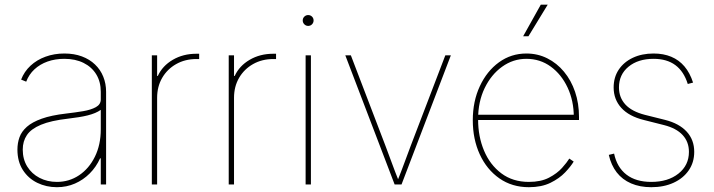

<svg xmlns="http://www.w3.org/2000/svg" viewBox="-20 -780 3021 812"><path d="M220.7 11.7Q175.8 11.7 137.7 -6.8Q99.6 -25.4 76.7 -61Q53.7 -96.7 53.7 -147.5Q53.7 -175.3 62.5 -199.7Q71.3 -224.1 93.8 -243.9Q116.2 -263.7 156.5 -278.1Q196.8 -292.5 259.8 -299.8Q297.9 -304.2 331.3 -309.8Q364.7 -315.4 385.5 -326.9Q406.2 -338.4 406.2 -359.4V-391.6Q406.2 -434.1 387.2 -465.3Q368.2 -496.6 333.5 -513.9Q298.8 -531.2 252 -531.2Q213.4 -531.2 181.2 -519.8Q148.9 -508.3 125.7 -486.8Q102.5 -465.3 90.8 -434.6L69.3 -443.4Q82.5 -477.5 109.1 -502.2Q135.7 -526.9 172.6 -540.3Q209.5 -553.7 252 -553.7Q293.5 -553.7 326.2 -541.5Q358.9 -529.3 381.8 -507.3Q404.8 -485.4 416.7 -455.8Q428.7 -426.3 428.7 -391.6V0H406.2V-110.4H403.3Q386.7 -73.7 359.4 -46.4Q332 -19 296.9 -3.7Q261.7 11.7 220.7 11.7ZM220.7 -10.7Q272.5 -10.7 314.5 -38.8Q356.4 -66.9 381.3 -117.2Q406.2 -167.5 406.2 -233.4V-315.4Q396 -308.1 382.1 -302.2Q368.2 -296.4 350.8 -292Q333.5 -287.6 312.7 -284.4Q292 -281.2 268.6 -278.3Q195.3 -270 153.3 -252.4Q111.3 -234.9 93.8 -208.7Q76.2 -182.6 76.2 -147.5Q76.2 -106.4 95.2 -75.7Q114.3 -44.9 147.2 -27.8Q180.2 -10.7 220.7 -10.7Z M622.1 0V-545.9H644.5V-459H647.5Q667 -501.5 710.7 -527.1Q754.4 -552.7 810.5 -552.7Q814.9 -552.7 816.4 -552.7Q817.9 -552.7 822.3 -552.7V-530.3Q819.8 -530.3 817.4 -530.3Q814.9 -530.3 810.5 -530.3Q762.7 -530.3 725.1 -509Q687.5 -487.8 666 -450.9Q644.5 -414.1 644.5 -366.2V0Z M947.3 0V-545.9H969.7V-459H972.7Q992.2 -501.5 1035.9 -527.1Q1079.6 -552.7 1135.7 -552.7Q1140.1 -552.7 1141.6 -552.7Q1143.1 -552.7 1147.5 -552.7V-530.3Q1145 -530.3 1142.6 -530.3Q1140.1 -530.3 1135.7 -530.3Q1087.9 -530.3 1050.3 -509Q1012.7 -487.8 991.2 -450.9Q969.7 -414.1 969.7 -366.2V0Z M1272.5 0V-545.9H1294.9V0ZM1283.2 -670.4Q1273.9 -670.4 1267.1 -677.2Q1260.3 -684.1 1260.3 -693.4Q1260.3 -703.1 1267.1 -709.7Q1273.9 -716.3 1283.2 -716.3Q1293 -716.3 1299.6 -709.7Q1306.2 -703.1 1306.2 -693.4Q1306.2 -684.1 1299.6 -677.2Q1293 -670.4 1283.2 -670.4Z M1648.9 0 1440.4 -545.9H1463.9L1609.9 -164.1Q1624 -127 1637.7 -89.4Q1651.4 -51.8 1666.5 -14.6H1660.6Q1675.8 -51.8 1689.5 -89.4Q1703.1 -127 1717.3 -164.1L1863.3 -545.9H1886.7L1678.2 0Z M2216.8 11.7Q2145.5 11.7 2092 -25.6Q2038.6 -63 2009 -127.2Q1979.5 -191.4 1979.5 -271.5Q1979.5 -351.6 2009.3 -415.5Q2039.1 -479.5 2090.3 -516.6Q2141.6 -553.7 2206.1 -553.7Q2253.9 -553.7 2294.4 -533.4Q2335 -513.2 2365.2 -476.8Q2395.5 -440.4 2412.1 -391.6Q2428.7 -342.8 2428.7 -285.2V-272.5H1991.2V-294.9H2416.5L2406.7 -285.2Q2406.7 -353.5 2380.6 -409.4Q2354.5 -465.3 2309.3 -498.3Q2264.2 -531.2 2206.1 -531.2Q2149.9 -531.2 2103.5 -497.8Q2057.1 -464.4 2029.5 -407Q2002 -349.6 2002 -277.3V-274.4Q2002 -202.6 2027.1 -142.8Q2052.2 -83 2100.3 -46.9Q2148.4 -10.7 2216.8 -10.7Q2267.6 -10.7 2301.8 -28.6Q2335.9 -46.4 2356.9 -69.8Q2377.9 -93.3 2387.7 -109.4L2406.2 -96.7Q2394 -76.2 2369.9 -50.8Q2345.7 -25.4 2307.9 -6.8Q2270 11.7 2216.8 11.7ZM2192.4 -626.5 2267.1 -760.3H2296.4L2214.8 -626.5Z M2734.4 11.7Q2686 11.7 2648.9 -4.4Q2611.8 -20.5 2588.1 -51Q2564.5 -81.5 2554.7 -125L2577.1 -130.4Q2589.4 -72.3 2629.4 -41.5Q2669.4 -10.7 2734.4 -10.7Q2805.2 -10.7 2849.4 -45.9Q2893.6 -81.1 2893.6 -137.7Q2893.6 -180.2 2866.9 -209Q2840.3 -237.8 2788.1 -251L2703.1 -272.5Q2640.1 -288.1 2607.7 -323.7Q2575.2 -359.4 2575.2 -410.2Q2575.2 -453.1 2596.7 -485.4Q2618.2 -517.6 2656.2 -535.6Q2694.3 -553.7 2744.1 -553.7Q2786.1 -553.7 2818.8 -540Q2851.6 -526.4 2874.8 -499Q2897.9 -471.7 2911.1 -430.7L2888.7 -424.8Q2872.1 -478 2836.2 -504.6Q2800.3 -531.2 2744.1 -531.2Q2678.7 -531.2 2638.2 -498Q2597.7 -464.8 2597.7 -410.2Q2597.7 -367.7 2624.8 -338.1Q2651.9 -308.6 2707 -294.4L2793 -272.9Q2852.5 -257.8 2884.3 -223.1Q2916 -188.5 2916 -137.7Q2916 -93.3 2892.8 -59.6Q2869.6 -25.9 2828.6 -7.1Q2787.6 11.7 2734.4 11.7Z"/></svg>

Font: Inter Thin
Style: Regular
Weight: 250
Designer: Rasmus Andersson
Foundry: rsms
Version: Version 4.001;git-66647c0bb